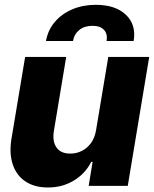

<svg xmlns="http://www.w3.org/2000/svg" viewBox="-20 -787 652 813"><path d="M386.7 -235.4 438.5 -545.9H611.8L521 0H355.5L372.1 -101.6H366.2Q341.3 -51.8 292.2 -22.2Q243.2 7.3 182.1 6.8Q126 6.8 87.9 -18.6Q49.8 -43.9 34.2 -90.1Q18.6 -136.2 28.3 -197.8L86.4 -545.9H260.3L208 -231.4Q201.2 -187.5 219.7 -161.9Q238.3 -136.2 278.3 -136.7Q304.2 -136.7 326.9 -148.2Q349.6 -159.7 365.5 -181.6Q381.3 -203.6 386.7 -235.4ZM174.8 -613.3Q182.6 -659.2 211.7 -693.6Q240.7 -728 285.6 -747.3Q330.6 -766.6 385.7 -766.6Q468.8 -766.6 513.2 -724.4Q557.6 -682.1 545.9 -613.3H431.2Q436.5 -643.1 420.4 -660.4Q404.3 -677.7 371.6 -677.7Q337.9 -677.7 316.2 -660.4Q294.4 -643.1 289.1 -613.3Z"/></svg>

Font: Inter Tight ExtraBold
Style: Italic
Weight: 800
Italic angle: -9.39999°
Designer: Rasmus Andersson
Foundry: rsms
Version: Version 3.004